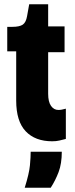

<svg xmlns="http://www.w3.org/2000/svg" viewBox="-20 -652 351 901"><path d="M225 11Q145 11 100.5 -36Q56 -83 56 -180V-411H14V-526H37Q72 -526 87 -536.5Q102 -547 107 -576L117 -632H206V-528H283V-407H206V-212Q206 -174 219.5 -155Q233 -136 254 -136Q262 -136 270 -137.5Q278 -139 289 -142V0Q273 4 258.5 7.5Q244 11 225 11ZM96 229Q117 162 120.5 123.5Q124 85 124 60H270Q270 116 255 155.5Q240 195 218 229Z"/></svg>

Font: Bricolage Grotesque 24pt Condensed ExtraBold
Style: Regular
Weight: 800
Width: 3
Designer: Mathieu Triay
Foundry: Atelier Triay
Version: Version 1.001;gftools[0.9.33.dev8+g029e19f]